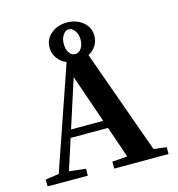

<svg xmlns="http://www.w3.org/2000/svg" viewBox="-117 -911 938 1013"><g transform="rotate(-15 352.0 -404.5)"><path d="M18.1 0V-37.6L91.8 -48.3L284.7 -607.9Q253.9 -621.1 235.6 -646.7Q217.3 -672.4 217.3 -704.1Q217.3 -749.5 252.2 -779.3Q287.1 -809.1 339.4 -809.1Q392.6 -809.1 427.5 -779.1Q462.4 -749 462.4 -704.1Q462.4 -674.8 447.3 -651.1Q432.1 -627.4 405.8 -613.3L608.9 -45.9L678.7 -37.6V0H381.8V-37.6L464.8 -44.4L405.8 -215.8H201.7L147.5 -48.3L237.8 -37.6V0ZM339.4 -636.7Q359.9 -636.7 373.3 -655.5Q386.7 -674.3 386.7 -704.1Q386.7 -731.9 372.6 -752Q358.4 -772 339.4 -772Q321.3 -772 308.1 -751.7Q294.9 -731.4 294.9 -704.1Q294.9 -674.8 307.4 -655.8Q319.8 -636.7 339.4 -636.7ZM300.3 -521.5 215.3 -258.3H391.1Z"/></g></svg>

Font: Elstob 8pt SemiBold
Style: Regular
Weight: 600
Designer: Peter S. Baker
Version: Version 1.015